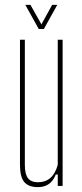

<svg xmlns="http://www.w3.org/2000/svg" viewBox="-20 -763 337 788"><path d="M136 5Q97 5 79.5 -16Q62 -37 62 -86V-600H82V-86Q82 -48 95 -31.5Q108 -15 136 -15Q197 -15 217 -86V-600H237V0H217V-47H209Q189 5 136 5ZM84 -743H105L150 -663L194 -743H215L160 -644H139Z"/></svg>

Font: Big Shoulders Display Thin
Style: Regular
Weight: 100
Designer: Patric King
Foundry: XO Type Co
Version: Version 1.000; ttfautohint (v1.8.2)